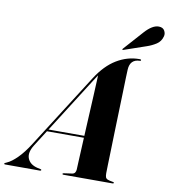

<svg xmlns="http://www.w3.org/2000/svg" viewBox="-157 -989 948 1071"><g transform="rotate(10 317.0 -453.5)"><path d="M85.5 -133.5Q56.5 -88 69.5 -55.5Q82.5 -23 126 -12.5L142.5 -9Q146 -8.5 147.2 -7.5Q148.5 -6.5 148.5 -4Q148.5 -2 146.8 -1Q145 0 141.5 0H-55Q-58 0 -59.5 -0.8Q-61 -1.5 -61 -3.5Q-61 -6 -58 -7.8Q-55 -9.5 -48 -12.5Q-21.5 -24 10.5 -56Q42.5 -88 75 -139.5L341.5 -558Q391 -635.5 452 -672.2Q513 -709 580.5 -709Q586.5 -709 588.5 -707.8Q590.5 -706.5 590.5 -704.5Q590.5 -702.5 589.2 -701.2Q588 -700 584 -700Q557 -699.5 542.2 -684.5Q527.5 -669.5 526 -640Q525.5 -629.5 524.2 -595.2Q523 -561 521.8 -511Q520.5 -461 518.5 -403.8Q516.5 -346.5 515 -288.8Q513.5 -231 512 -181Q510.5 -131 509.5 -96Q508.5 -61 508.5 -50Q508.5 -36 511.2 -28Q514 -20 523.2 -16Q532.5 -12 552 -9Q560 -7.5 560 -4.5Q560 -2.5 558 -1.2Q556 0 552.5 0H274.5Q272 0 270.5 -1Q269 -2 269 -4Q269 -6 270.5 -7Q272 -8 275 -8.5L321 -15Q332.5 -16.5 337.5 -24Q342.5 -31.5 343 -41.5Q343.5 -54 345 -86.8Q346.5 -119.5 348.8 -165Q351 -210.5 353.5 -262.5Q356 -314.5 358.8 -366.8Q361.5 -419 363.8 -465.2Q366 -511.5 367.5 -545Q369 -578.5 369.5 -592.5L379 -593.5Q378 -592.5 375.8 -589.5Q373.5 -586.5 367.5 -577.2Q361.5 -568 348.5 -548ZM132.5 -223 138.5 -234H395L396 -223ZM577 -859.5Q598 -883 618 -895Q638 -907 656.5 -906.5Q679.5 -906 688.5 -889.8Q697.5 -873.5 693 -857.5Q685 -827.5 660.8 -812Q636.5 -796.5 610 -787.5L483.5 -744Q482.5 -743.5 480.5 -743.2Q478.5 -743 477.5 -745Q476.5 -746 477.5 -747.8Q478.5 -749.5 480 -751Z"/></g></svg>

Font: Fraunces 120pt
Style: Bold Italic
Weight: 700
Italic angle: -16°
Version: Version 1.000;[b76b70a41]